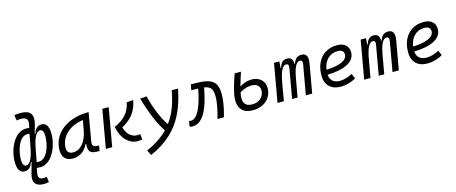

<svg xmlns="http://www.w3.org/2000/svg" viewBox="-51 -1508 5961 2508"><g transform="rotate(-15 2929.5 -254.0)"><path d="M307.6 233.9Q225.1 233.9 192.9 190.9Q160.6 147.9 186 57.6Q189 47.4 196 22Q203.1 -3.4 211.2 -33Q219.2 -62.5 225.6 -85H214.8Q202.6 -39.1 175 -14.6Q147.5 9.8 109.9 9.8Q61.5 9.8 37.4 -30Q13.2 -69.8 13.2 -143.6Q13.2 -205.6 30 -272.7Q46.9 -339.8 80.1 -397.7Q113.3 -455.6 161.6 -491.5Q210 -527.3 272.9 -527.3Q290.5 -527.3 311 -524.4L320.8 -569.3Q331.5 -618.7 311.3 -642.6Q291 -666.5 235.8 -666.5Q222.7 -666.5 207.3 -665Q191.9 -663.6 177.7 -660.6L167 -734.9Q188.5 -739.3 210 -740.7Q231.4 -742.2 247.6 -742.2Q349.6 -742.2 384 -696Q418.5 -649.9 397 -559.6Q391.1 -534.7 379.9 -497.8Q368.7 -460.9 360.4 -433.1H371.1Q383.3 -479.5 411.1 -503.4Q439 -527.3 476.1 -527.3Q524.4 -527.3 548.6 -487.5Q572.8 -447.8 572.8 -374.5Q572.8 -324.7 561.8 -271.2Q550.8 -217.8 529.5 -167.7Q508.3 -117.7 477.1 -77.6Q445.8 -37.6 404.5 -13.9Q363.3 9.8 313 9.8Q293.9 9.8 272 6.3L260.3 67.4Q251 114.3 265.9 136Q280.8 157.7 319.8 157.7Q330.1 157.7 343 156.5Q356 155.3 367.2 151.9L377 224.6Q344.2 233.9 307.6 233.9ZM289.6 -67.9Q303.2 -64.9 316.4 -64.9Q359.9 -64.9 392.1 -94.2Q424.3 -123.5 445.3 -169.4Q466.3 -215.3 476.8 -267.1Q487.3 -318.8 487.3 -363.8Q487.3 -457 438.5 -457Q405.8 -457 377.4 -412.8Q349.1 -368.7 328.1 -265.1V-267.1ZM295.4 -449.7Q281.7 -452.6 269.5 -452.6Q226.1 -452.6 193.8 -423.6Q161.6 -394.5 140.6 -348.4Q119.6 -302.2 109.1 -250.7Q98.6 -199.2 98.6 -154.3Q98.6 -60.5 147.5 -60.5Q180.7 -60.5 208.5 -105Q236.3 -149.4 257.3 -252.4V-250Z M759.3 10.3Q691.4 10.3 654.5 -27.8Q617.7 -65.9 617.7 -135.3Q617.7 -223.1 654.3 -294.7Q690.9 -366.2 756.8 -417Q822.8 -467.8 911.6 -495.1Q1000.5 -522.5 1105 -522.5H1114.3L1048.3 -145Q1041 -105.5 1054.9 -86.2Q1068.8 -66.9 1108.9 -66.9H1133.8L1121.1 4.9H1090.3Q1019.5 4.9 993.9 -25.6Q968.3 -56.2 976.6 -127.9H965.8Q934.6 -61.5 881.3 -25.6Q828.1 10.3 759.3 10.3ZM783.2 -66.4Q858.9 -66.4 915.3 -132.3Q971.7 -198.2 993.2 -319.3L1014.6 -441.9Q923.3 -430.2 853 -389.2Q782.7 -348.1 742.7 -285.2Q702.6 -222.2 702.6 -144Q702.6 -106.9 723.9 -86.7Q745.1 -66.4 783.2 -66.4Z M1633.8 9.8Q1552.7 9.8 1486.3 -54.9Q1419.9 -119.6 1393.6 -246.1Q1494.1 -291 1552.2 -356.2Q1610.4 -421.4 1628.4 -517.1L1717.3 -525.4Q1702.6 -441.4 1667.2 -381.3Q1631.8 -321.3 1584.7 -281Q1537.6 -240.7 1487.3 -215.8Q1511.2 -135.7 1555.4 -101.3Q1599.6 -66.9 1643.1 -66.9Q1659.7 -66.9 1670.2 -67.6Q1680.7 -68.4 1691.4 -70.3L1699.2 2.9Q1685.1 6.3 1669.2 8.1Q1653.3 9.8 1633.8 9.8ZM1207.5 0 1298.3 -517.6H1384.3L1293 0Z M1758.3 230.5 1723.1 161.1Q1813 120.6 1885.5 72.5Q1958 24.4 2015.1 -34.7Q1955.1 -123.5 1904.3 -245.4Q1853.5 -367.2 1810.5 -517.6L1897.9 -525.9Q1968.3 -254.4 2073.7 -103Q2134.8 -184.6 2174.6 -286.9Q2214.4 -389.2 2236.3 -517.6H2321.8Q2285.2 -326.2 2214.8 -184.8Q2144.5 -43.5 2032.5 57.6Q1920.4 158.7 1758.3 230.5Z M2716.8 0Q2736.8 -69.3 2753.2 -147.7Q2769.5 -226.1 2769.5 -292Q2769.5 -369.6 2743.7 -401.9Q2717.8 -434.1 2654.3 -443.8L2651.4 -427.2Q2636.7 -347.7 2614.7 -270Q2592.8 -192.4 2560.3 -129.2Q2527.8 -65.9 2483.2 -28.1Q2438.5 9.8 2378.9 9.8Q2369.6 9.8 2359.9 7.8Q2350.1 5.9 2338.9 1L2352.1 -71.8Q2367.2 -66.9 2374 -66.9Q2414.1 -66.9 2446.3 -101.8Q2478.5 -136.7 2503.2 -192.9Q2527.8 -249 2545.4 -313.2Q2563 -377.4 2573.2 -436L2575.7 -449.7Q2555.2 -450.2 2532.2 -450.7Q2509.3 -451.2 2483.9 -451.2L2497.1 -527.3Q2586.9 -527.8 2653.8 -521.5Q2720.7 -515.1 2765.4 -492.7Q2810.1 -470.2 2832.3 -424.1Q2854.5 -377.9 2854.5 -298.8Q2854.5 -251.5 2847.2 -198.5Q2839.8 -145.5 2828.4 -94.2Q2816.9 -43 2804.2 0Z M3197.8 9.8Q3097.7 9.8 3050.5 -39.8Q3003.4 -89.4 3003.4 -172.4Q3003.4 -234.9 3027.6 -326.2Q3051.8 -417.5 3087.9 -517.6H3173.3Q3156.2 -465.8 3141.6 -418.9Q3127 -372.1 3115.7 -331.5Q3152.8 -357.9 3196.5 -370.6Q3240.2 -383.3 3281.2 -383.3Q3327.6 -383.3 3366.9 -364.7Q3406.2 -346.2 3430.2 -310.1Q3454.1 -273.9 3454.1 -220.7Q3454.1 -153.8 3421.1 -101.8Q3388.2 -49.8 3330.3 -20Q3272.5 9.8 3197.8 9.8ZM3098.1 -257.8Q3088.4 -210.4 3088.4 -179.7Q3088.4 -127.4 3116.2 -97.2Q3144 -66.9 3207 -66.9Q3256.3 -66.9 3292.5 -86.7Q3328.6 -106.4 3348.6 -140.1Q3368.7 -173.8 3368.7 -215.8Q3368.7 -254.9 3341.6 -281.7Q3314.5 -308.6 3262.2 -308.6Q3223.6 -308.6 3182.6 -297.1Q3141.6 -285.6 3098.1 -257.8Z M3691.4 -517.6 3685.5 -430.7H3693.4Q3707 -481.4 3732.7 -504.4Q3758.3 -527.3 3796.9 -527.3Q3877 -527.3 3874.5 -435.5H3882.3Q3896.5 -483.9 3923.8 -505.6Q3951.2 -527.3 3991.7 -527.3Q4090.3 -527.3 4066.4 -390.6L3997.6 0H3912.1L3982.4 -399.4Q3992.2 -457 3952.1 -457Q3915 -457 3888.4 -403.3Q3861.8 -349.6 3844.7 -249V-251L3800.3 0H3726.1L3796.4 -399.4Q3807.6 -457 3765.1 -457Q3729.5 -457 3702.1 -401.6Q3674.8 -346.2 3657.2 -242.7V-243.7L3614.3 0H3528.8L3620.1 -517.6Z M4391.1 -66.9Q4430.2 -66.9 4475.3 -79.6Q4520.5 -92.3 4562 -114.7L4590.3 -46.4Q4543 -20 4489.5 -5.1Q4436 9.8 4386.7 9.8Q4287.1 9.8 4231.2 -44.4Q4175.3 -98.6 4175.3 -194.8Q4175.3 -296.4 4211.9 -370.8Q4248.5 -445.3 4315.4 -486.3Q4382.3 -527.3 4472.7 -527.3Q4546.4 -527.3 4587.6 -491.2Q4628.9 -455.1 4628.9 -390.6Q4628.9 -295.9 4530.5 -243.2Q4432.1 -190.4 4255.9 -186Q4259.8 -129.9 4295.2 -98.4Q4330.6 -66.9 4391.1 -66.9ZM4259.3 -253.4Q4395 -257.3 4469.2 -291.3Q4543.5 -325.2 4543.5 -385.7Q4543.5 -416 4522.5 -433.3Q4501.5 -450.7 4462.4 -450.7Q4379.9 -450.7 4325.9 -397.7Q4272 -344.7 4259.3 -253.4Z M4863.3 -517.6 4857.4 -430.7H4865.2Q4878.9 -481.4 4904.5 -504.4Q4930.2 -527.3 4968.8 -527.3Q5048.8 -527.3 5046.4 -435.5H5054.2Q5068.4 -483.9 5095.7 -505.6Q5123 -527.3 5163.6 -527.3Q5262.2 -527.3 5238.3 -390.6L5169.4 0H5084L5154.3 -399.4Q5164.1 -457 5124 -457Q5086.9 -457 5060.3 -403.3Q5033.7 -349.6 5016.6 -249V-251L4972.2 0H4897.9L4968.3 -399.4Q4979.5 -457 4937 -457Q4901.4 -457 4874 -401.6Q4846.7 -346.2 4829.1 -242.7V-243.7L4786.1 0H4700.7L4792 -517.6Z M5563 -66.9Q5602.1 -66.9 5647.2 -79.6Q5692.4 -92.3 5733.9 -114.7L5762.2 -46.4Q5714.8 -20 5661.4 -5.1Q5607.9 9.8 5558.6 9.8Q5459 9.8 5403.1 -44.4Q5347.2 -98.6 5347.2 -194.8Q5347.2 -296.4 5383.8 -370.8Q5420.4 -445.3 5487.3 -486.3Q5554.2 -527.3 5644.5 -527.3Q5718.3 -527.3 5759.5 -491.2Q5800.8 -455.1 5800.8 -390.6Q5800.8 -295.9 5702.4 -243.2Q5604 -190.4 5427.7 -186Q5431.6 -129.9 5467 -98.4Q5502.4 -66.9 5563 -66.9ZM5431.2 -253.4Q5566.9 -257.3 5641.1 -291.3Q5715.3 -325.2 5715.3 -385.7Q5715.3 -416 5694.3 -433.3Q5673.3 -450.7 5634.3 -450.7Q5551.8 -450.7 5497.8 -397.7Q5443.8 -344.7 5431.2 -253.4Z"/></g></svg>

Font: Cascadia Mono PL SemiLight
Style: Italic
Weight: 350
Italic angle: -10°
Monospace: yes
Designer: Aaron Bell
Foundry: Saja Typeworks
Version: Version 2404.023; ttfautohint (v1.8.4)